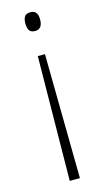

<svg xmlns="http://www.w3.org/2000/svg" viewBox="-114 -571 440 802"><g transform="rotate(-15 105.5 -170.5)"><path d="M138 -493Q138 -451 106 -451Q88 -451 81 -461.5Q74 -472 74 -493Q74 -510 80.5 -521Q87 -532 107 -532Q138 -532 138 -493ZM89 -347H120L127 191H83Z"/></g></svg>

Font: Noto Sans Lao Condensed ExtraLight
Style: Regular
Weight: 200
Width: 3
Designer: Monotype Design Team
Foundry: Monotype Imaging Inc.
Version: Version 2.003; ttfautohint (v1.8.4.7-5d5b)